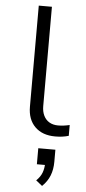

<svg xmlns="http://www.w3.org/2000/svg" viewBox="-64 -740 475 1062"><g transform="rotate(5 173.5 -209.0)"><path d="M260 8Q189 8 148 -32.5Q107 -73 107 -144V-705H180V-153Q180 -123 191 -100.5Q202 -78 222.5 -66Q243 -54 271 -54Q286 -54 302 -56Q318 -58 335 -62V-2Q318 3 300 5.5Q282 8 260 8ZM212 287 177 259Q200 237 209 212.5Q218 188 218 160L231 170H173V81H268V148Q268 191 254.5 225Q241 259 212 287Z"/></g></svg>

Font: Nunito Sans 7pt SemiExpanded Light
Style: Regular
Weight: 300
Width: 6
Designer: Vernon Adams
Foundry: Vernon Adams
Version: Version 3.101;gftools[0.9.27]